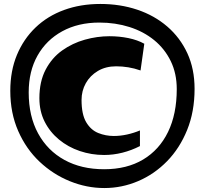

<svg xmlns="http://www.w3.org/2000/svg" viewBox="-20 -821 1035 970"><path d="M507 129Q418 129 333 94.5Q248 60 180 -4Q112 -68 72 -159Q32 -250 32 -362Q32 -463 65.5 -543.5Q99 -624 159.5 -682Q220 -740 303.5 -770.5Q387 -801 487 -801Q587 -801 673.5 -772Q760 -743 825 -687Q890 -631 926.5 -552Q963 -473 963 -372Q963 -257 925.5 -164.5Q888 -72 824 -6.5Q760 59 678 94Q596 129 507 129ZM506 34Q621 34 703 -15Q785 -64 829 -154.5Q873 -245 873 -371Q873 -450 842.5 -512.5Q812 -575 758.5 -618.5Q705 -662 634 -684.5Q563 -707 482 -707Q375 -707 294.5 -663Q214 -619 169.5 -540Q125 -461 125 -354Q125 -234 172.5 -147Q220 -60 305.5 -13Q391 34 506 34ZM506 -38Q442 -38 383 -58Q324 -78 278 -116Q232 -154 205.5 -206.5Q179 -259 179 -325Q179 -409 210.5 -469Q242 -529 294 -566Q346 -603 408.5 -620.5Q471 -638 533 -638Q583 -638 629 -628.5Q675 -619 709 -600L690 -465Q659 -476 628 -481Q597 -486 567 -486Q514 -486 474.5 -462.5Q435 -439 413.5 -400.5Q392 -362 392 -316Q392 -243 415.5 -203.5Q439 -164 476.5 -149Q514 -134 555 -134Q588 -134 622 -141.5Q656 -149 687 -162V-83Q644 -61 598 -49.5Q552 -38 506 -38Z"/></svg>

Font: Marhey Light
Style: Regular
Weight: 300
Designer: Nur Syamsi & Bustanul Arifin
Foundry: Namelatype
Version: Version 1.000